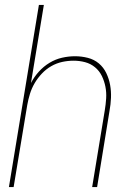

<svg xmlns="http://www.w3.org/2000/svg" viewBox="-20 -755 540 775"><path d="M16 0 137 -735H157L105 -420Q118 -445 137 -466Q156 -487 180 -501.5Q204 -516 230.5 -522Q257 -528 283 -528Q309 -528 334.5 -521.5Q360 -515 379 -499Q398 -483 409 -460Q420 -437 424.5 -412Q429 -387 428 -360.5Q427 -334 422 -307L372 0H352L403 -310Q407 -334 408.5 -358Q410 -382 405.5 -405Q401 -428 391 -448.5Q381 -469 363.5 -483.5Q346 -498 323.5 -504Q301 -510 277 -510Q254 -510 231 -505Q208 -500 187 -488Q166 -476 149 -458Q132 -440 120 -419.5Q108 -399 101 -376.5Q94 -354 90 -331L35 0Z"/></svg>

Font: Iosevka SS04 Thin Oblique
Style: Regular
Weight: 100
Italic angle: -9°
Monospace: yes
Designer: Belleve Invis
Foundry: Belleve Invis
Version: Version 19.0.0; ttfautohint (v1.8.4)